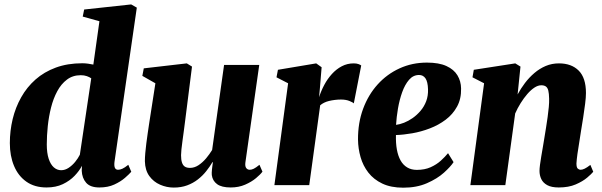

<svg xmlns="http://www.w3.org/2000/svg" viewBox="-20 -837 2723 868"><path d="M497.5 -104.5Q495.5 -87 499.5 -78.2Q503.5 -69.5 514 -69.5Q522.5 -69.5 533.2 -74.2Q544 -79 560 -92L573.5 -60.5Q564 -49.5 544.8 -32.8Q525.5 -16 496.8 -2.8Q468 10.5 429.5 10.5Q388 10.5 369.5 -10.8Q351 -32 349.5 -65L350.5 -87.5Q339 -65 317.2 -42.2Q295.5 -19.5 264 -4.5Q232.5 10.5 190.5 10.5Q136.5 10.5 99.5 -15.5Q62.5 -41.5 43.5 -86.8Q24.5 -132 24.5 -190Q24.5 -245.5 37.2 -298.5Q50 -351.5 75.8 -397.2Q101.5 -443 140.5 -477.5Q179.5 -512 232.5 -531.5Q285.5 -551 352 -551Q364.5 -551 377.8 -549.2Q391 -547.5 402 -545L429.5 -741L354 -762L360.5 -794L573 -817L598.5 -802.5ZM392.5 -483Q384.5 -488.5 372.5 -492.8Q360.5 -497 345 -497Q309 -497 282.8 -477.2Q256.5 -457.5 238.8 -424.5Q221 -391.5 210.8 -350.8Q200.5 -310 196 -266.8Q191.5 -223.5 191.5 -184Q191.5 -145.5 200 -119.5Q208.5 -93.5 223.2 -80.5Q238 -67.5 256.5 -67.5Q274 -67.5 290.2 -78.2Q306.5 -89 319.8 -105.2Q333 -121.5 341 -137.5Z M765.5 11Q733.5 11 703.8 -2Q674 -15 655 -41.2Q636 -67.5 635 -108Q635 -124.5 636.8 -145.2Q638.5 -166 641.5 -188.8Q644.5 -211.5 647.8 -234.8Q651 -258 654.5 -280L682.5 -460.5L623.5 -494L630 -528L824.5 -550.5L848 -536L816.5 -287Q814 -266 810.8 -243Q807.5 -220 804.8 -199Q802 -178 800.2 -161.5Q798.5 -145 798.5 -135.5Q798.5 -115.5 802.5 -102.8Q806.5 -90 815.2 -84Q824 -78 839 -78Q859 -78 877.5 -90.2Q896 -102.5 911.8 -121.2Q927.5 -140 939 -159L993 -543.5H1152L1089.5 -103.5Q1087 -85.5 1093 -77.5Q1099 -69.5 1109 -69.5Q1117.5 -69.5 1127.2 -74.2Q1137 -79 1153 -92L1166.5 -61Q1157.5 -48.5 1137.5 -31.8Q1117.5 -15 1088.2 -2.2Q1059 10.5 1023 10.5Q982 10.5 961.5 -4.5Q941 -19.5 937.5 -45.5Q937 -49.5 937.2 -56Q937.5 -62.5 938.2 -70.5Q939 -78.5 940.2 -87Q941.5 -95.5 942.5 -103.5L940.5 -104Q928.5 -83.5 912.2 -63Q896 -42.5 874.5 -25.8Q853 -9 826 1Q799 11 765.5 11Z M1220.5 0 1282.5 -460.5 1230 -487.5 1236.5 -521.5 1409.5 -550.5 1434 -533 1426.5 -441.5 1422.5 -397.5Q1431.5 -426 1446 -453.2Q1460.5 -480.5 1480.5 -502.5Q1500.5 -524.5 1525.2 -537.5Q1550 -550.5 1579 -550.5Q1592 -550.5 1600.8 -547.2Q1609.5 -544 1613 -541L1579.5 -369.5Q1576.5 -373.5 1560.5 -380.2Q1544.5 -387 1521.5 -387Q1507 -387 1493.2 -385.2Q1479.5 -383.5 1467.2 -380.5Q1455 -377.5 1445 -372.5Q1435 -367.5 1427.5 -361L1378 0Z M2030.5 -104Q2017 -83.5 1986.8 -56.2Q1956.5 -29 1910.2 -8.8Q1864 11.5 1803 11.5Q1747.5 11.5 1708.5 -7Q1669.5 -25.5 1645.2 -56.8Q1621 -88 1610 -126.8Q1599 -165.5 1598.5 -206Q1598 -281.5 1621.5 -345Q1645 -408.5 1687.2 -455.2Q1729.5 -502 1786.5 -528Q1843.5 -554 1910 -554Q1964.5 -554 1998.2 -538.5Q2032 -523 2048 -496.5Q2064 -470 2064.5 -437Q2065.5 -390 2046.2 -355Q2027 -320 1994.8 -295.8Q1962.5 -271.5 1923.2 -256.5Q1884 -241.5 1844 -234.5Q1804 -227.5 1770 -226.5Q1769 -190 1774.2 -161Q1779.5 -132 1791 -111.5Q1802.5 -91 1821 -80Q1839.5 -69 1864.5 -69Q1900 -69 1926.8 -81Q1953.5 -93 1972.8 -110.5Q1992 -128 2005.5 -144.5ZM1874.5 -498Q1848 -498 1829.2 -476.2Q1810.5 -454.5 1798.2 -420.2Q1786 -386 1779.2 -346.8Q1772.5 -307.5 1770.5 -272.5Q1787 -274.5 1806.8 -282.2Q1826.5 -290 1845.8 -303.5Q1865 -317 1881.2 -336Q1897.5 -355 1906.8 -379.5Q1916 -404 1915 -433.5Q1914 -467.5 1903.5 -482.8Q1893 -498 1874.5 -498Z M2320 -410Q2334.5 -437 2353.5 -462Q2372.5 -487 2396 -507Q2419.5 -527 2447.2 -538.8Q2475 -550.5 2507 -550.5Q2563.5 -550.5 2596.2 -517.8Q2629 -485 2629 -416.5Q2629 -397 2625.2 -367.2Q2621.5 -337.5 2616.5 -305.8Q2611.5 -274 2607 -247Q2603.5 -222 2598.8 -194.2Q2594 -166.5 2590.5 -141Q2587 -115.5 2586 -98Q2586 -80 2592 -74.8Q2598 -69.5 2604.5 -69.5Q2613 -69.5 2623.2 -74.5Q2633.5 -79.5 2649 -91.5L2662 -60.5Q2654.5 -51 2634.5 -34Q2614.5 -17 2582.5 -3.2Q2550.5 10.5 2506 10.5Q2473 10.5 2454 0Q2435 -10.5 2427 -27.5Q2419 -44.5 2419 -64.5Q2419 -74.5 2421.2 -91.8Q2423.5 -109 2427 -130.2Q2430.5 -151.5 2434.5 -174Q2438.5 -196.5 2441.5 -216.5Q2445 -238 2448.8 -261.5Q2452.5 -285 2455.8 -308.2Q2459 -331.5 2461 -352.8Q2463 -374 2462.5 -391Q2462 -414.5 2458.8 -427.5Q2455.5 -440.5 2447.8 -446Q2440 -451.5 2427 -451.5Q2412 -451.5 2395.8 -440.8Q2379.5 -430 2363.8 -411.8Q2348 -393.5 2333.8 -370.8Q2319.5 -348 2309 -324L2264.5 0H2106.5L2168.5 -460.5L2116 -487.5L2122 -521.5L2309.5 -550.5L2333 -536Z"/></svg>

Font: Merriweather 60pt Black
Style: Italic
Weight: 900
Italic angle: -7.8°
Version: Version 2.101